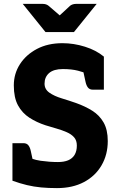

<svg xmlns="http://www.w3.org/2000/svg" viewBox="-20 -959 614 987"><path d="M273 8Q229 8 191.5 4.5Q154 1 118.5 -7.5Q83 -16 44 -30V-137L99 -163Q143 -139 189 -132.5Q235 -126 278 -126Q309 -126 330.5 -135Q352 -144 363.5 -163Q375 -182 375 -211Q375 -237 361 -253Q347 -269 323 -279.5Q299 -290 271 -298Q243 -306 214 -315Q168 -330 131 -354Q94 -378 72.5 -417.5Q51 -457 51 -520Q51 -580 82.5 -629Q114 -678 170 -707.5Q226 -737 301 -737Q359 -737 416.5 -719Q474 -701 514 -668V-584L445 -574Q414 -587 381 -595.5Q348 -604 303 -604Q256 -604 232.5 -583.5Q209 -563 209 -529Q209 -500 234 -482.5Q259 -465 297 -453.5Q335 -442 372 -429Q417 -413 454 -390Q491 -367 512.5 -329.5Q534 -292 534 -234Q534 -164 502 -109Q470 -54 411.5 -23Q353 8 273 8ZM405 -606 514 -584V-498H458Q441 -498 432.5 -508.5Q424 -519 420 -537ZM153 -115 44 -137V-223H100Q117 -223 125.5 -212.5Q134 -202 138 -184ZM477 -939 360 -794H214L97 -939H200Q218 -939 230 -929L287 -880L340 -929Q344 -933 352.5 -936Q361 -939 370 -939Z"/></svg>

Font: Aleo Black
Style: Regular
Weight: 900
Designer: Alessio Laiso
Foundry: Alessio Laiso
Version: Version 2.001;gftools[0.9.29]